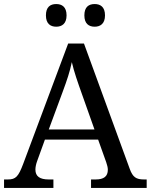

<svg xmlns="http://www.w3.org/2000/svg" viewBox="-20 -929 745 949"><path d="M448 -797C476 -797 499 -812 499 -853C499 -895 476 -909 448 -909C419 -909 397 -895 397 -853C397 -812 419 -797 448 -797ZM258 -797C286 -797 309 -812 309 -853C309 -895 286 -909 258 -909C229 -909 207 -895 207 -853C207 -812 229 -797 258 -797ZM0 0H244V-42H221C177 -42 155 -57 155 -91C155 -102 158 -118 164 -134L202 -239H465L505 -127C510 -112 513 -101 513 -90C513 -57 493 -42 453 -42H430V0H705V-42H692C653 -42 636 -53 621 -95L395 -714H317L95 -120C71 -56 58 -42 19 -42H0ZM221 -289 289 -473C312 -535 325 -574 335 -622C346 -574 364 -523 385 -464L447 -289Z"/></svg>

Font: Noto Serif Devanagari
Style: Regular
Weight: 400
Designer: Universal Thirst, Indian Type Foundry and the Monotype Design Team
Foundry: Monotype Imaging Inc.
Version: Version 2.004